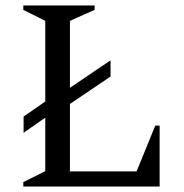

<svg xmlns="http://www.w3.org/2000/svg" viewBox="-20 -680 672 700"><path d="M65 0V-16L145 -56V-251L66 -196V-255L145 -310V-604L65 -644V-660H325V-644L235 -604V-360L383 -460V-401L235 -301V-55H478L546 -222H562V0Z"/></svg>

Font: Spectral
Style: Regular
Weight: 400
Designer: Jean-Baptiste Levee
Foundry: Production Type
Version: Version 1.002